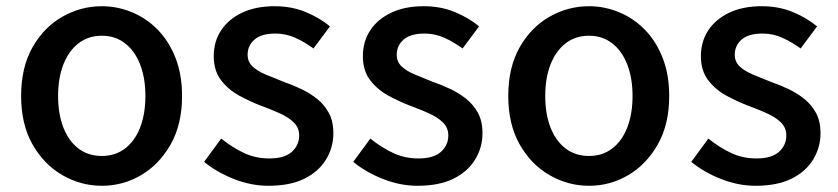

<svg xmlns="http://www.w3.org/2000/svg" viewBox="-20 -584 2696 618"><path d="M308 14Q240 14 180.5 -20.5Q121 -55 84.5 -119.5Q48 -184 48 -275Q48 -367 84.5 -431.5Q121 -496 180.5 -530Q240 -564 308 -564Q358 -564 405 -544.5Q452 -525 488 -488Q524 -451 545 -397.5Q566 -344 566 -275Q566 -184 529.5 -119.5Q493 -55 434.5 -20.5Q376 14 308 14ZM308 -82Q351 -82 382.5 -106Q414 -130 431 -173.5Q448 -217 448 -275Q448 -333 431 -376.5Q414 -420 382.5 -444.5Q351 -469 308 -469Q264 -469 232.5 -444.5Q201 -420 184 -376.5Q167 -333 167 -275Q167 -217 184 -173.5Q201 -130 232.5 -106Q264 -82 308 -82Z M844 14Q788 14 732.5 -8Q677 -30 637 -63L692 -138Q728 -109 765.5 -91.5Q803 -74 847 -74Q896 -74 919.5 -95.5Q943 -117 943 -148Q943 -173 925.5 -190Q908 -207 880 -219.5Q852 -232 822 -243Q785 -257 749.5 -276.5Q714 -296 691 -326.5Q668 -357 668 -403Q668 -450 691.5 -486Q715 -522 759 -543Q803 -564 864 -564Q919 -564 964.5 -545Q1010 -526 1042 -499L989 -428Q960 -449 930 -462.5Q900 -476 867 -476Q821 -476 799 -456.5Q777 -437 777 -408Q777 -385 793 -370Q809 -355 835.5 -344Q862 -333 892 -321Q921 -311 949.5 -297.5Q978 -284 1001 -265.5Q1024 -247 1038.5 -220.5Q1053 -194 1053 -155Q1053 -109 1029 -70Q1005 -31 959 -8.5Q913 14 844 14Z M1324 14Q1268 14 1212.5 -8Q1157 -30 1117 -63L1172 -138Q1208 -109 1245.5 -91.5Q1283 -74 1327 -74Q1376 -74 1399.5 -95.5Q1423 -117 1423 -148Q1423 -173 1405.5 -190Q1388 -207 1360 -219.5Q1332 -232 1302 -243Q1265 -257 1229.5 -276.5Q1194 -296 1171 -326.5Q1148 -357 1148 -403Q1148 -450 1171.5 -486Q1195 -522 1239 -543Q1283 -564 1344 -564Q1399 -564 1444.5 -545Q1490 -526 1522 -499L1469 -428Q1440 -449 1410 -462.5Q1380 -476 1347 -476Q1301 -476 1279 -456.5Q1257 -437 1257 -408Q1257 -385 1273 -370Q1289 -355 1315.5 -344Q1342 -333 1372 -321Q1401 -311 1429.5 -297.5Q1458 -284 1481 -265.5Q1504 -247 1518.5 -220.5Q1533 -194 1533 -155Q1533 -109 1509 -70Q1485 -31 1439 -8.5Q1393 14 1324 14Z M1876 14Q1808 14 1748.5 -20.5Q1689 -55 1652.5 -119.5Q1616 -184 1616 -275Q1616 -367 1652.5 -431.5Q1689 -496 1748.5 -530Q1808 -564 1876 -564Q1926 -564 1973 -544.5Q2020 -525 2056 -488Q2092 -451 2113 -397.5Q2134 -344 2134 -275Q2134 -184 2097.5 -119.5Q2061 -55 2002.5 -20.5Q1944 14 1876 14ZM1876 -82Q1919 -82 1950.5 -106Q1982 -130 1999 -173.5Q2016 -217 2016 -275Q2016 -333 1999 -376.5Q1982 -420 1950.5 -444.5Q1919 -469 1876 -469Q1832 -469 1800.5 -444.5Q1769 -420 1752 -376.5Q1735 -333 1735 -275Q1735 -217 1752 -173.5Q1769 -130 1800.5 -106Q1832 -82 1876 -82Z M2412 14Q2356 14 2300.5 -8Q2245 -30 2205 -63L2260 -138Q2296 -109 2333.5 -91.5Q2371 -74 2415 -74Q2464 -74 2487.5 -95.5Q2511 -117 2511 -148Q2511 -173 2493.5 -190Q2476 -207 2448 -219.5Q2420 -232 2390 -243Q2353 -257 2317.5 -276.5Q2282 -296 2259 -326.5Q2236 -357 2236 -403Q2236 -450 2259.5 -486Q2283 -522 2327 -543Q2371 -564 2432 -564Q2487 -564 2532.5 -545Q2578 -526 2610 -499L2557 -428Q2528 -449 2498 -462.5Q2468 -476 2435 -476Q2389 -476 2367 -456.5Q2345 -437 2345 -408Q2345 -385 2361 -370Q2377 -355 2403.5 -344Q2430 -333 2460 -321Q2489 -311 2517.5 -297.5Q2546 -284 2569 -265.5Q2592 -247 2606.5 -220.5Q2621 -194 2621 -155Q2621 -109 2597 -70Q2573 -31 2527 -8.5Q2481 14 2412 14Z"/></svg>

Font: Noto Sans KR Medium
Style: Regular
Weight: 500
Designer: Ryoko NISHIZUKA  (kana, bopomofo & ideographs); Paul D. Hunt (Latin, Greek & Cyrillic); Sandoll Communications , Soo-you
Foundry: Adobe
Version: Version 2.004-H2;hotconv 1.0.118;makeotfexe 2.5.65603